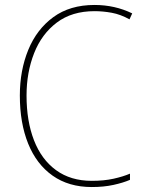

<svg xmlns="http://www.w3.org/2000/svg" viewBox="-20 -744 581 774"><path d="M361 -699Q270 -699 209 -653Q148 -607 117.5 -529.5Q87 -452 87 -359Q87 -256 117 -178.5Q147 -101 206 -58Q265 -15 350 -15Q399 -15 437.5 -23.5Q476 -32 504 -44V-19Q476 -7 437 1.5Q398 10 350 10Q257 10 192 -36Q127 -82 93.5 -165Q60 -248 60 -359Q60 -460 94 -543Q128 -626 195 -675Q262 -724 361 -724Q443 -724 513 -690L502 -666Q466 -686 430.5 -692.5Q395 -699 361 -699Z"/></svg>

Font: Noto Sans Lao Looped SemiCondensed Thin
Style: Regular
Weight: 100
Width: 4
Designer: Mark Frömberg, Ben Mitchell
Foundry: The Fontpad Ltd
Version: Version 1.002; ttfautohint (v1.8.4.7-5d5b)